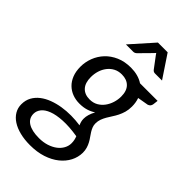

<svg xmlns="http://www.w3.org/2000/svg" viewBox="-298 -796 1058 1058"><g transform="rotate(45 231.0 -267.0)"><path d="M219.5 -228.5Q246.5 -228.5 267.2 -240.2Q288 -252 302.2 -271.2Q316.5 -290.5 324 -314.5Q331.5 -338.5 331.5 -363Q331.5 -407 309.2 -429.5Q287 -452 248 -452Q221 -452 200.5 -441Q180 -430 165.8 -411.5Q151.5 -393 144.2 -369.5Q137 -346 137 -320.5Q137 -275.5 158.8 -252Q180.5 -228.5 219.5 -228.5ZM320 12.5Q320 -1 317.5 -12.2Q315 -23.5 311 -33.5Q245 -44 197 -41.2Q149 -38.5 117.8 -26.5Q86.5 -14.5 71.5 4.5Q56.5 23.5 56.5 45.5Q56.5 81.5 86.8 100.5Q117 119.5 172.5 119.5Q205.5 119.5 232.8 110.8Q260 102 279.2 87.5Q298.5 73 309.2 53.5Q320 34 320 12.5ZM490 -488 486.5 -458.5Q484 -440.5 466.5 -434.5L403 -423.5Q412.5 -397.5 412.5 -366Q412.5 -341 406.8 -321Q401 -301 392.5 -284Q384 -267 374 -252Q364 -237 355.5 -222.2Q347 -207.5 341.2 -191.8Q335.5 -176 335.5 -157.5Q335.5 -144 340.2 -131.8Q345 -119.5 352.2 -107.8Q359.5 -96 368.2 -84Q377 -72 384.2 -58.5Q391.5 -45 396.2 -29.2Q401 -13.5 401 5.5Q400.5 41 384 72.8Q367.5 104.5 337 129Q306.5 153.5 263 167.8Q219.5 182 165 182Q121.5 182 85.8 173Q50 164 24.8 147.5Q-0.5 131 -14.2 107.8Q-28 84.5 -28 56.5Q-28 24.5 -14.5 0Q-1 -24.5 22 -42.2Q45 -60 75.5 -71.5Q106 -83 140.2 -88.5Q174.5 -94 210.5 -93.8Q246.5 -93.5 281 -88.5Q276.5 -98 273.8 -108.2Q271 -118.5 271 -130.5Q271 -146 275.8 -162.5Q280.5 -179 291.5 -200Q272.5 -187 249 -179.8Q225.5 -172.5 195.5 -172.5Q166.5 -172.5 141.2 -182Q116 -191.5 97 -210Q78 -228.5 67 -256.2Q56 -284 56 -321Q56 -357 69.2 -391.8Q82.5 -426.5 108 -453.8Q133.5 -481 171 -497.5Q208.5 -514 257.5 -514Q284.5 -514 309 -507.5Q333.5 -501 353 -488ZM428 -584.5H373Q368 -584.5 363.2 -586.5Q358.5 -588.5 354 -594L304.5 -660Q303 -662.5 301.2 -664.8Q299.5 -667 298 -669.5Q295.5 -667 293.5 -664.5Q291.5 -662 289.5 -660L224.5 -594Q215 -584.5 203.5 -584.5H146.5L264 -716.5H340Z"/></g></svg>

Font: Lato 2
Style: Italic
Weight: 400
Italic angle: -7°
Designer: Lukasz Dziedzic with Adam Twardoch and Botio Nikoltchev
Foundry: tyPoland Lukasz Dziedzic
Version: Version 2.015; 2015-08-06; http://www.latofonts.com/